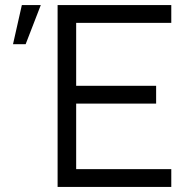

<svg xmlns="http://www.w3.org/2000/svg" viewBox="-20 -740 748 760"><path d="M208 0H658V-70.5H281.5V-330H598V-400.5H281.5V-649.5H658V-720H208ZM66.5 -720 31.5 -565H81.5L141.5 -720Z"/></svg>

Font: Hauora
Style: Regular
Weight: 400
Designer: Mikhail Sharanda
Foundry: WCYS & Co.
Version: Version 1.010